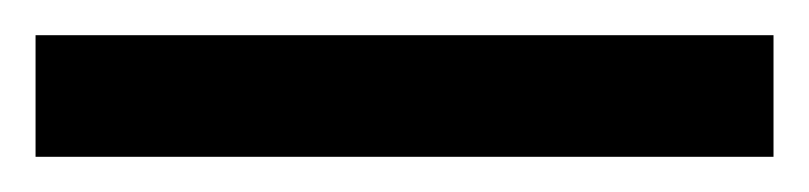

<svg xmlns="http://www.w3.org/2000/svg" viewBox="-22 70 455 108"><path d="M413.1 158.2H-2V89.8H413.1Z"/></svg>

Font: NotoSans-Bold
Style: Bold
Weight: 700
Designer: Monotype Design team
Foundry: Monotype Imaging Inc.
Version: Version 1.04